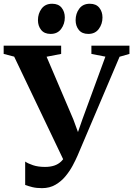

<svg xmlns="http://www.w3.org/2000/svg" viewBox="-38 -986 710 1022"><path d="M185.5 15.5Q156 15.5 134 10Q112 4.5 96 -1.5V-126Q111 -115.5 138 -106.5Q165 -97.5 201.5 -97.5Q229 -97.5 250.5 -104.5Q272 -111.5 287.8 -126.8Q303.5 -142 313.5 -166L312 -109.5L37.5 -684.5L-18.5 -699V-743H287.5V-699L210 -684L352.5 -350L394.5 -235.5L359 -231L400.5 -350.5L523 -684.5L448.5 -699V-743H651V-699L598.5 -684L374.5 -157Q364.5 -134 348.8 -104.5Q333 -75 310.5 -47.8Q288 -20.5 257 -2.5Q226 15.5 185.5 15.5ZM231 -805.5Q198 -805.5 181 -826.8Q164 -848 164 -878.5Q164 -914 183.5 -940Q203 -966 239 -966H240Q273 -966 290 -944.8Q307 -923.5 307 -893Q307 -858.5 287.5 -832Q268 -805.5 232 -805.5ZM431.5 -805.5Q398.5 -805.5 381.5 -826.8Q364.5 -848 364.5 -878.5Q364.5 -914 384 -940Q403.5 -966 439.5 -966H440.5Q473.5 -966 490.5 -944.8Q507.5 -923.5 507.5 -893Q507.5 -858.5 488 -832Q468.5 -805.5 432.5 -805.5Z"/></svg>

Font: Merriweather 72pt
Style: Bold
Weight: 700
Version: Version 2.100